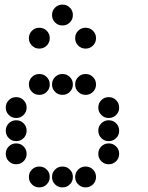

<svg xmlns="http://www.w3.org/2000/svg" viewBox="-20 -815 640 830"><path d="M249 -795Q231 -795 218 -782Q205 -769 205 -751V-749Q205 -731 218 -718Q231 -705 249 -705H251Q269 -705 282 -718Q295 -731 295 -749V-751Q295 -769 282 -782Q269 -795 251 -795ZM149 -695Q131 -695 118 -682Q105 -669 105 -651V-649Q105 -631 118 -618Q131 -605 149 -605H151Q169 -605 182 -618Q195 -631 195 -649V-651Q195 -669 182 -682Q169 -695 151 -695ZM349 -695Q331 -695 318 -682Q305 -669 305 -651V-649Q305 -631 318 -618Q331 -605 349 -605H351Q369 -605 382 -618Q395 -631 395 -649V-651Q395 -669 382 -682Q369 -695 351 -695ZM149 -495Q131 -495 118 -482Q105 -469 105 -451V-449Q105 -431 118 -418Q131 -405 149 -405H151Q169 -405 182 -418Q195 -431 195 -449V-451Q195 -469 182 -482Q169 -495 151 -495ZM249 -495Q231 -495 218 -482Q205 -469 205 -451V-449Q205 -431 218 -418Q231 -405 249 -405H251Q269 -405 282 -418Q295 -431 295 -449V-451Q295 -469 282 -482Q269 -495 251 -495ZM349 -495Q331 -495 318 -482Q305 -469 305 -451V-449Q305 -431 318 -418Q331 -405 349 -405H351Q369 -405 382 -418Q395 -431 395 -449V-451Q395 -469 382 -482Q369 -495 351 -495ZM49 -395Q31 -395 18 -382Q5 -369 5 -351V-349Q5 -331 18 -318Q31 -305 49 -305H51Q69 -305 82 -318Q95 -331 95 -349V-351Q95 -369 82 -382Q69 -395 51 -395ZM449 -395Q431 -395 418 -382Q405 -369 405 -351V-349Q405 -331 418 -318Q431 -305 449 -305H451Q469 -305 482 -318Q495 -331 495 -349V-351Q495 -369 482 -382Q469 -395 451 -395ZM49 -295Q31 -295 18 -282Q5 -269 5 -251V-249Q5 -231 18 -218Q31 -205 49 -205H51Q69 -205 82 -218Q95 -231 95 -249V-251Q95 -269 82 -282Q69 -295 51 -295ZM449 -295Q431 -295 418 -282Q405 -269 405 -251V-249Q405 -231 418 -218Q431 -205 449 -205H451Q469 -205 482 -218Q495 -231 495 -249V-251Q495 -269 482 -282Q469 -295 451 -295ZM49 -195Q31 -195 18 -182Q5 -169 5 -151V-149Q5 -131 18 -118Q31 -105 49 -105H51Q69 -105 82 -118Q95 -131 95 -149V-151Q95 -169 82 -182Q69 -195 51 -195ZM449 -195Q431 -195 418 -182Q405 -169 405 -151V-149Q405 -131 418 -118Q431 -105 449 -105H451Q469 -105 482 -118Q495 -131 495 -149V-151Q495 -169 482 -182Q469 -195 451 -195ZM149 -95Q131 -95 118 -82Q105 -69 105 -51V-49Q105 -31 118 -18Q131 -5 149 -5H151Q169 -5 182 -18Q195 -31 195 -49V-51Q195 -69 182 -82Q169 -95 151 -95ZM249 -95Q231 -95 218 -82Q205 -69 205 -51V-49Q205 -31 218 -18Q231 -5 249 -5H251Q269 -5 282 -18Q295 -31 295 -49V-51Q295 -69 282 -82Q269 -95 251 -95ZM349 -95Q331 -95 318 -82Q305 -69 305 -51V-49Q305 -31 318 -18Q331 -5 349 -5H351Q369 -5 382 -18Q395 -31 395 -49V-51Q395 -69 382 -82Q369 -95 351 -95Z"/></svg>

Font: Doto Black Rounded Black
Style: Regular
Weight: 900
Monospace: yes
Version: Version 1.000